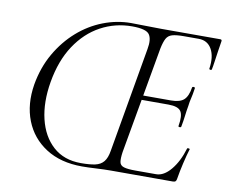

<svg xmlns="http://www.w3.org/2000/svg" viewBox="-72 -716 958 809"><g transform="rotate(10 407.0 -311.5)"><path d="M327 4Q235 4 172 -36.5Q109 -77 82 -146Q55 -215 69 -301Q82 -376 116.5 -436Q151 -496 200 -539Q249 -582 307.5 -604.5Q366 -627 426 -627Q452 -627 488.5 -626Q525 -625 556 -625H808Q816 -625 814 -616Q811 -598 807.5 -575Q804 -552 801 -530Q798 -508 795 -494Q794 -490 788.5 -491Q783 -492 784 -495Q792 -547 774 -579Q756 -611 718 -611H655Q622 -611 605 -606Q588 -601 580 -586.5Q572 -572 566 -543L485 -85Q481 -57 483.5 -42.5Q486 -28 502 -23Q518 -18 551 -18H640Q673 -18 703 -54Q733 -90 750 -147Q751 -150 757 -149Q763 -148 761 -145Q753 -119 744.5 -82.5Q736 -46 731 -15Q730 -7 726.5 -3.5Q723 0 715 0H451Q421 0 386.5 2Q352 4 327 4ZM320 -9Q357 -9 380.5 -14Q404 -19 417 -35Q430 -51 435 -82L513 -531Q521 -574 507 -594Q493 -614 433 -614Q361 -614 299 -580.5Q237 -547 194 -482Q151 -417 135 -323Q120 -235 137 -164Q154 -93 200.5 -51Q247 -9 320 -9ZM710 -234Q709 -230 703 -230.5Q697 -231 698 -235Q706 -280 694 -298Q682 -316 641 -316H504L506 -335H648Q686 -335 703 -350.5Q720 -366 726 -404Q727 -408 733 -407.5Q739 -407 738 -402Q734 -374 730 -358.5Q726 -343 724 -325Q720 -303 717.5 -281.5Q715 -260 710 -234Z"/></g></svg>

Font: Cormorant Garamond Light
Style: Italic
Weight: 300
Italic angle: -10°
Designer: Christian Thalmann (Catharsis Fonts)
Foundry: Catharsis Fonts
Version: Version 4.001